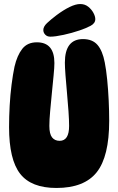

<svg xmlns="http://www.w3.org/2000/svg" viewBox="-20 -925 587 953"><path d="M260 8Q135 8 80 -62.5Q25 -133 25 -294Q25 -346 28 -400.5Q31 -455 37.5 -505.5Q44 -556 52 -594Q65 -650 90.5 -682.5Q116 -715 163 -715Q250 -715 250 -612Q250 -590 246 -550Q242 -510 237.5 -463.5Q233 -417 229 -373.5Q225 -330 225 -300Q225 -260 238.5 -243Q252 -226 276 -226Q323 -226 323 -300Q323 -328 320 -372Q317 -416 312.5 -464Q308 -512 305 -552.5Q302 -593 302 -614Q302 -731 392 -731Q439 -731 464 -702Q489 -673 500 -615Q507 -580 512 -530Q517 -480 519.5 -426.5Q522 -373 522 -325Q522 -148 460 -70Q398 8 260 8ZM195 -776Q195 -793 213.5 -810.5Q232 -828 261 -850Q296 -876 326 -890.5Q356 -905 378 -905Q401 -905 417.5 -892Q434 -879 443.5 -861.5Q453 -844 453 -830Q453 -809 429 -796.5Q405 -784 375 -774Q337 -761 295.5 -752Q254 -743 230 -743Q214 -743 204.5 -753Q195 -763 195 -776Z"/></svg>

Font: DynaPuff Condensed
Style: Bold
Weight: 700
Width: 3
Designer: Toshi Omagari, Jennifer Daniel
Foundry: Google Fonts
Version: Version 2.000; ttfautohint (v1.8.4.7-5d5b)